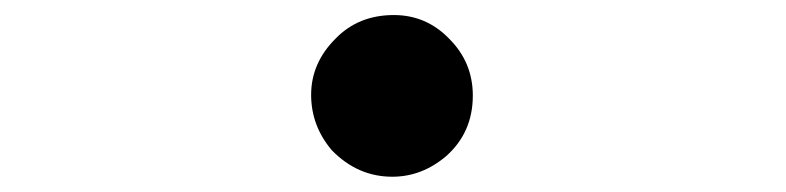

<svg xmlns="http://www.w3.org/2000/svg" viewBox="-20 -476 1040 254"><path d="M418.9 -277.3Q391.6 -309.6 391.6 -350.6Q391.6 -392.6 423.8 -424.8Q454.1 -456.1 501 -456.1Q543.9 -456.1 574.2 -424.8Q605.5 -393.6 605.5 -349.6Q605.5 -300.8 570.3 -269.5Q538.1 -242.2 499 -242.2Q453.1 -242.2 418.9 -277.3Z"/></svg>

Font: FakePearl
Style: Regular
Weight: 400
Version: Version 1.2